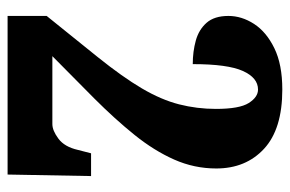

<svg xmlns="http://www.w3.org/2000/svg" viewBox="-149 -615 764 506"><g transform="rotate(90 233.0 -362.0)"><path d="M22 0V-103L130 -237Q183 -303 213 -354Q243 -405 255 -452Q267 -499 267 -549Q267 -611 251.5 -635.5Q236 -660 216 -660Q185 -660 167 -620Q149 -580 149 -488Q116 -488 87 -496Q58 -504 40 -524.5Q22 -545 22 -582Q22 -617 43 -649.5Q64 -682 107 -703Q150 -724 216 -724Q320 -724 372 -676Q424 -628 424 -550Q424 -492 400.5 -439Q377 -386 335.5 -334.5Q294 -283 240 -229L128 -118H307Q324 -118 345.5 -134Q367 -150 375 -185L384 -220H444L440 0Z"/></g></svg>

Font: Noto Serif Armenian ExtraCondensed Black
Style: Regular
Weight: 900
Width: 2
Designer: Monotype Design Team
Foundry: Monotype Imaging Inc.
Version: Version 2.008; ttfautohint (v1.8.4.7-5d5b)